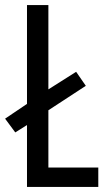

<svg xmlns="http://www.w3.org/2000/svg" viewBox="-27 -734 426 754"><path d="M79 0H359V-76H163V-301L310 -397L272 -452L163 -383V-714H79V-326L-7 -268L33 -214L79 -243Z"/></svg>

Font: Noto Sans Arabic ExtCond
Style: Regular
Weight: 400
Width: 2
Designer: Monotype Design Team, Nadine Chahine, Nizar Qandah and Khaled Hosny
Foundry: Monotype Imaging Inc.
Version: Version 2.012